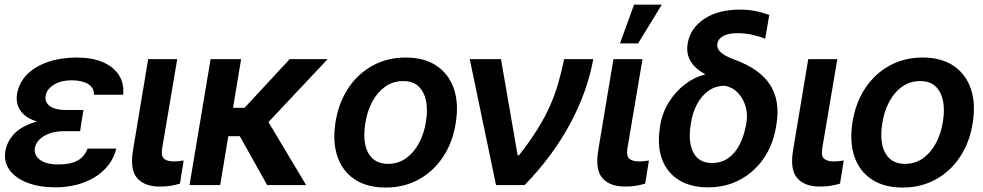

<svg xmlns="http://www.w3.org/2000/svg" viewBox="-20 -802 4260 832"><path d="M237.3 -285.2H335L327.1 -233.4H253.9Q223.6 -233.4 197.3 -224.6Q170.9 -215.8 153.1 -199.5Q135.3 -183.1 130.9 -159.7Q126.5 -129.9 153.1 -109.6Q179.7 -89.4 233.4 -89.4Q286.6 -89.4 316.9 -106.7Q347.2 -124 359.4 -158.2H483.9Q474.1 -117.7 449.7 -86.4Q425.3 -55.2 389.9 -33.7Q354.5 -12.2 311 -1.2Q267.6 9.8 219.7 9.8Q151.4 9.8 99.6 -9.8Q47.9 -29.3 21.7 -64.9Q-4.4 -100.6 3.4 -148.4Q9.3 -183.6 34.9 -214.8Q60.5 -246.1 110.1 -265.6Q159.7 -285.2 237.3 -285.2ZM331.5 -263.7H234.4Q178.7 -263.7 141.8 -274.9Q105 -286.1 84.2 -304.9Q63.5 -323.7 56.6 -346.9Q49.8 -370.1 53.7 -394Q62.5 -444.8 97.9 -480Q133.3 -515.1 189 -533.9Q244.6 -552.7 313 -552.7Q376.5 -552.7 423.1 -533.7Q469.7 -514.6 494.1 -478.5Q518.6 -442.4 513.7 -391.6H387.2Q387.7 -421.9 362.1 -437.7Q336.4 -453.6 291.5 -454.1Q242.7 -453.6 212.4 -434.3Q182.1 -415 177.7 -386.2Q173.3 -358.9 196.5 -342Q219.7 -325.2 268.6 -325.2H341.8Z M622.1 -545.9H748L682.6 -158.7Q677.2 -124.5 691.7 -113.5Q706.1 -102.5 732.4 -102.5Q745.1 -102.5 756.3 -104Q767.6 -105.5 775.9 -106.4L759.8 -6.3Q742.2 -1 720.2 2.9Q698.2 6.8 672.9 6.3Q608.4 6.8 575.7 -28.6Q543 -64 555.7 -147Z M1024.9 -545.9 934.1 0H801.3L892.6 -545.9ZM1399.9 -545.9 1085.9 -211.9H941.4L943.8 -335H1040L1235.4 -545.9ZM1137.7 0 1011.7 -225.1 1127.9 -298.8 1306.6 0Z M1651.4 10.7Q1570.3 10.7 1516.8 -24.9Q1463.4 -60.5 1441.9 -124.5Q1420.4 -188.5 1434.1 -273.9Q1447.8 -357.9 1489.5 -420.4Q1531.2 -482.9 1595 -517.8Q1658.7 -552.7 1737.8 -552.7Q1818.4 -552.7 1871.6 -517.1Q1924.8 -481.4 1946.8 -417.2Q1968.8 -353 1954.6 -267.6Q1941.4 -184.1 1899.4 -121.3Q1857.4 -58.6 1793.7 -23.9Q1730 10.7 1651.4 10.7ZM1661.6 -91.8Q1706.5 -92.3 1740.2 -116.7Q1773.9 -141.1 1795.9 -182.4Q1817.9 -223.6 1825.7 -274.4Q1834 -323.7 1826.4 -363.5Q1818.8 -403.3 1794.4 -427Q1770 -450.7 1727.1 -450.7Q1682.6 -450.7 1648.4 -426Q1614.3 -401.4 1592.5 -360.1Q1570.8 -318.8 1563 -267.6Q1554.7 -218.8 1562 -179Q1569.3 -139.2 1594 -115.7Q1618.7 -92.3 1661.6 -91.8Z M2129.4 0 2015.6 -545.9H2150.9L2223.1 -128.9H2229Q2275.4 -188.5 2307.4 -239.5Q2339.4 -290.5 2361.1 -338.6Q2382.8 -386.7 2397.7 -437Q2412.6 -487.3 2424.8 -545.9H2550.8Q2525.4 -404.3 2449.7 -264.2Q2374 -124 2253.4 0Z M2638.2 -545.9H2764.2L2698.7 -158.7Q2693.4 -124.5 2707.8 -113.5Q2722.2 -102.5 2748.5 -102.5Q2761.2 -102.5 2772.5 -104Q2783.7 -105.5 2792 -106.4L2775.9 -6.3Q2758.3 -1 2736.3 2.9Q2714.4 6.8 2689 6.3Q2624.5 6.8 2591.8 -28.6Q2559.1 -64 2571.8 -147ZM2666.5 -613.8 2727.5 -781.7H2847.7L2745.1 -613.8Z M2960 -614.3Q2971.2 -680.2 3031.7 -720.2Q3092.3 -760.3 3186 -760.3Q3221.2 -760.3 3251.2 -754.6Q3281.2 -749 3313.5 -737.3L3295.9 -634.3Q3276.4 -642.6 3243.9 -650.4Q3211.4 -658.2 3176.8 -658.2Q3136.2 -658.2 3114 -646Q3091.8 -633.8 3088.4 -613.3Q3086.4 -602.5 3091.6 -590.8Q3096.7 -579.1 3113.5 -567.4Q3130.4 -555.7 3163.1 -543.5Q3273.9 -502.9 3317.6 -433.6Q3361.3 -364.3 3344.7 -264.2L3342.8 -252.9Q3330.6 -176.3 3290.3 -116.9Q3250 -57.6 3188 -23.9Q3126 9.8 3048.8 9.8Q2970.7 9.8 2919.7 -23.2Q2868.7 -56.2 2848.1 -114Q2827.6 -171.9 2839.4 -247.1L2840.8 -258.8Q2849.6 -313 2878.2 -358.9Q2906.7 -404.8 2947.8 -436.3Q2988.8 -467.8 3034.2 -478.5V-481.4Q2992.2 -503.9 2972.4 -537.1Q2952.6 -570.3 2960 -614.3ZM2974.1 -269 2972.7 -260.3Q2965.3 -213.4 2972.4 -176.3Q2979.5 -139.2 3002.7 -117.4Q3025.9 -95.7 3065.9 -95.7Q3106 -95.7 3135.7 -116.7Q3165.5 -137.7 3184.6 -174.8Q3203.6 -211.9 3212.4 -258.8L3214.4 -269Q3220.7 -305.2 3211.2 -339.6Q3201.7 -374 3178.7 -398.7Q3155.8 -423.3 3121.6 -430.2Q3081.5 -430.7 3050.8 -408.9Q3020 -387.2 3000.5 -350.6Q2981 -314 2974.1 -269Z M3482.4 -545.9H3608.4L3543 -158.7Q3537.6 -124.5 3552 -113.5Q3566.4 -102.5 3592.8 -102.5Q3605.5 -102.5 3616.7 -104Q3627.9 -105.5 3636.2 -106.4L3620.1 -6.3Q3602.5 -1 3580.6 2.9Q3558.6 6.8 3533.2 6.3Q3468.8 6.8 3436 -28.6Q3403.3 -64 3416 -147Z M3891.6 10.7Q3810.5 10.7 3757.1 -24.9Q3703.6 -60.5 3682.1 -124.5Q3660.6 -188.5 3674.3 -273.9Q3688 -357.9 3729.7 -420.4Q3771.5 -482.9 3835.2 -517.8Q3898.9 -552.7 3978 -552.7Q4058.6 -552.7 4111.8 -517.1Q4165 -481.4 4187 -417.2Q4209 -353 4194.8 -267.6Q4181.6 -184.1 4139.6 -121.3Q4097.7 -58.6 4033.9 -23.9Q3970.2 10.7 3891.6 10.7ZM3901.9 -91.8Q3946.8 -92.3 3980.5 -116.7Q4014.2 -141.1 4036.1 -182.4Q4058.1 -223.6 4065.9 -274.4Q4074.2 -323.7 4066.7 -363.5Q4059.1 -403.3 4034.7 -427Q4010.3 -450.7 3967.3 -450.7Q3922.9 -450.7 3888.7 -426Q3854.5 -401.4 3832.8 -360.1Q3811 -318.8 3803.2 -267.6Q3794.9 -218.8 3802.2 -179Q3809.6 -139.2 3834.2 -115.7Q3858.9 -92.3 3901.9 -91.8Z"/></svg>

Font: Inter Tight SemiBold
Style: Italic
Weight: 600
Italic angle: -9.39999°
Designer: Rasmus Andersson
Foundry: rsms
Version: Version 3.004